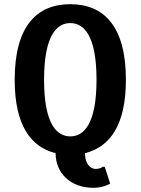

<svg xmlns="http://www.w3.org/2000/svg" viewBox="-20 -730 670 915"><path d="M580 -350C580 -605 475 -710 315 -710C155 -710 50 -605 50 -350C50 -135 125 -30 245 0C245 95 316 165 425 165C475 165 505 145 505 145L479 65H469C469 65 460 75 435 75C410 75 385 50 385 0C505 -30 580 -135 580 -350ZM440 -350C440 -140 380 -80 315 -80C250 -80 190 -140 190 -350C190 -560 250 -620 315 -620C380 -620 440 -560 440 -350Z"/></svg>

Font: Scada
Style: Bold
Weight: 700
Designer: Jovanny Lemonad
Foundry: Jovanny Lemonad
Version: Version 3.005